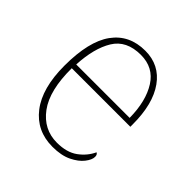

<svg xmlns="http://www.w3.org/2000/svg" viewBox="-152 -662 793 793"><g transform="rotate(45 244.5 -266.0)"><path d="M266 10Q173 10 118.5 -60.5Q64 -131 64 -262Q64 -404 114 -473Q164 -542 257 -542Q340 -542 387.5 -475.5Q435 -409 435 -290V-276H93Q92 -146 140.5 -80.5Q189 -15 267 -15Q324 -15 359 -40.5Q394 -66 411 -103Q416 -100 418 -96Q420 -92 420 -85Q420 -68 402.5 -45.5Q385 -23 351 -6.5Q317 10 266 10ZM407 -300Q406 -397 368 -457Q330 -517 256 -517Q172 -517 136 -458Q100 -399 95 -300Z"/></g></svg>

Font: Noto Serif Tibetan Thin
Style: Regular
Weight: 250
Version: Version 2.103